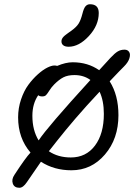

<svg xmlns="http://www.w3.org/2000/svg" viewBox="-20 -786 640 900"><path d="M301.8 -566.9Q285.6 -566.9 276.9 -573.5Q268.1 -580.1 268.1 -591.8Q268.1 -594.7 268.6 -597.7Q269 -600.6 270.5 -603.3Q272 -606 273.2 -608.2Q274.4 -610.4 277.3 -613.3Q280.3 -616.2 282 -617.9Q283.7 -619.6 288.3 -623Q293 -626.5 295.2 -628.2Q297.4 -629.9 303.2 -634Q309.1 -638.2 312 -640.1Q337.9 -658.7 348.1 -674.8Q358.4 -690.9 366.2 -721.2Q372.6 -747.1 380.9 -756.6Q389.2 -766.1 401.9 -766.1Q442.9 -766.1 442.9 -725.1Q442.9 -667 396.5 -616.9Q350.1 -566.9 301.8 -566.9ZM70.8 94.2Q46.9 94.2 40 74.5Q33.2 54.7 47.9 33.2Q99.6 -46.4 123 -70.8Q64.9 -138.2 64.9 -235.8Q64.9 -279.3 78.6 -319.8Q92.3 -360.4 112.8 -388.2Q133.3 -416 157 -437.3Q180.7 -458.5 201.2 -468.8Q221.7 -479 234.9 -479Q242.2 -479 248 -477.1Q288.1 -494.1 320.8 -494.1Q391.6 -494.1 444.8 -457Q453.6 -466.8 471.2 -485.8Q488.8 -504.9 497.1 -514.2Q518.1 -536.6 532 -544.9Q545.9 -553.2 564 -553.2Q578.1 -553.2 585.2 -542.7Q592.3 -532.2 586.7 -513.2Q581.1 -494.1 561 -474.1Q546.4 -460 494.1 -404.8Q535.2 -339.8 535.2 -246.1Q535.2 -135.7 471.9 -61.8Q408.7 12.2 314.9 12.2Q233.9 12.2 171.9 -27.8Q166.5 -19.5 144.8 11.5Q123 42.5 106 67.9Q88.4 94.2 70.8 94.2ZM131.8 -243.2Q131.8 -175.3 161.1 -127.9Q201.2 -189 403.8 -411.1Q372.1 -434.1 329.1 -434.1Q297.9 -434.1 277.3 -423.6Q256.8 -413.1 233.9 -390.1Q221.7 -377.9 211.9 -362.3Q202.1 -346.7 196 -340.3Q189.9 -334 178.2 -334Q165 -334 159.2 -339.8Q131.8 -299.8 131.8 -243.2ZM466.8 -252Q466.8 -313.5 446.8 -356Q381.8 -286.6 333.7 -230.5Q285.6 -174.3 247.6 -126.2Q209.5 -78.1 209 -77.1Q252 -47.9 312 -47.9Q383.3 -47.9 425 -103.3Q466.8 -158.7 466.8 -252Z"/></svg>

Font: Shantell Sans Normal
Style: Regular
Weight: 300
Designer: Stephen Nixon, Anya Danilova, Shantell Martin
Foundry: Arrow Type
Version: Version 1.006;[559af2be0]